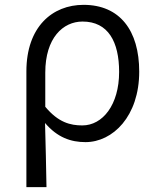

<svg xmlns="http://www.w3.org/2000/svg" viewBox="-20 -574 649 793"><path d="M89 199H172C170 101 169 33 166 -66C217 -6 273 13 333 13C446 13 555 -94 555 -278C555 -448 475 -554 325 -554C196 -554 89 -463 89 -279ZM320 -56C271 -56 221 -68 167 -133V-274C167 -417 240 -485 321 -485C427 -485 472 -401 472 -277C472 -141 404 -56 320 -56Z"/></svg>

Font: Noto Sans JP DemiLight
Style: Regular
Weight: 350
Designer: Ryoko NISHIZUKA 西塚涼子 (kana, bopomofo & ideographs); Paul D. Hunt (Latin, Greek & Cyrillic); Sandoll Communications 산돌커뮤니
Foundry: Adobe
Version: Version 2.004;hotconv 1.0.118;makeotfexe 2.5.65603